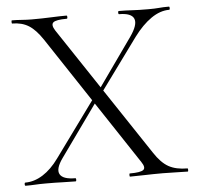

<svg xmlns="http://www.w3.org/2000/svg" viewBox="-48 -674 748 723"><g transform="rotate(-5 326.5 -312.5)"><path d="M415 0Q413 0 413 -6Q413 -12 415 -12Q456 -12 466.5 -20.5Q477 -29 462 -51L137 -542Q111 -581 85 -597Q59 -613 23 -613Q21 -613 21 -619Q21 -625 23 -625Q41 -625 60.5 -623.5Q80 -622 97 -622Q137 -622 170.5 -623.5Q204 -625 229 -625Q232 -625 232 -619Q232 -613 229 -613Q188 -613 178 -604Q168 -595 182 -573L508 -83Q534 -43 562 -27.5Q590 -12 633 -12Q635 -12 635 -6Q635 0 633 0Q613 0 589 -1Q565 -2 539 -2Q500 -2 470.5 -1Q441 0 415 0ZM20 0Q17 0 17 -6Q17 -12 20 -12Q54 -12 86.5 -32.5Q119 -53 147 -92L305 -309L316 -299L168 -92Q140 -53 151 -32.5Q162 -12 209 -12Q212 -12 212 -6Q212 0 209 0Q183 0 159.5 -1Q136 -2 97 -2Q72 -2 57 -1Q42 0 20 0ZM331 -316 320 -325 461 -524Q492 -568 483 -590.5Q474 -613 427 -613Q424 -613 424 -619Q424 -625 427 -625Q453 -625 477 -623.5Q501 -622 539 -622Q564 -622 579 -623.5Q594 -625 616 -625Q619 -625 619 -619Q619 -613 616 -613Q582 -613 548 -589.5Q514 -566 482 -523Z"/></g></svg>

Font: Cormorant Infant Light
Style: Regular
Weight: 300
Designer: Christian Thalmann (Catharsis Fonts)
Foundry: Catharsis Fonts
Version: Version 4.001